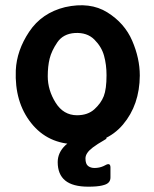

<svg xmlns="http://www.w3.org/2000/svg" viewBox="-20 -535 589 733"><path d="M270.7 15.7Q162.7 15 99 -65.2Q35.3 -145.3 40.3 -266.7Q43.7 -342.3 91.5 -414Q139.3 -485.7 228.3 -507.7Q323.7 -529 389.7 -487.8Q455.7 -446.7 484.7 -379.5Q513.7 -312.3 513.7 -246.7Q513 -134.7 449.5 -59.5Q386 15.7 270.7 15.7ZM273.7 -95Q315.3 -95 340.5 -118Q365.7 -141 376.2 -168Q386.7 -195 386.7 -248Q386.7 -288 377.2 -322.3Q367.7 -356.7 340 -384.2Q312.3 -411.7 265.7 -409Q221 -406 198.8 -373.3Q176.7 -340.7 169.5 -311.2Q162.3 -281.7 162.3 -244Q162.3 -191 192.2 -143.2Q222 -95.3 273.7 -95ZM317.3 177.7Q257.7 177.7 229 154.2Q200.3 130.7 200.3 84Q200.3 47.3 230 19.3Q254 -2.7 291.3 -20.3Q308.3 -30.3 329.7 -24.3L377.3 -13Q396 -9 377.3 0.3Q352 14.7 334.3 28Q306.3 49 306.3 69.7Q306.3 91 316.3 98.7Q326.3 106.3 340.7 106.3Q359 106.3 374.7 99.3Q378 97.3 382 95.7Q401.3 84.7 401.7 103.7V142.7Q401.7 163.7 378.7 170.7Q374 172 369.3 173.3Q350.7 177.7 317.3 177.7Z"/></svg>

Font: Vivano Light
Style: Regular
Weight: 300
Designer: Joe Prince, Josias Burgherr
Version: Version 2.064;September 19, 2022;FontCreator 14.0.0.2877 64-